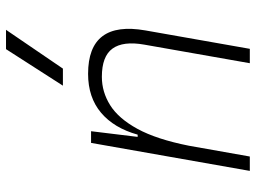

<svg xmlns="http://www.w3.org/2000/svg" viewBox="-124 -710 835 626"><g transform="rotate(-90 293.0 -397.5)"><path d="M48.3 0 139.6 -517.6H177.7L159.2 -365.7H166.5Q188 -442.9 238 -485.1Q288.1 -527.3 364.7 -527.3Q539.1 -527.3 506.3 -340.3L446.3 0H399.4L460 -344.2Q472.2 -413.1 447 -447.8Q421.9 -482.4 355 -482.4Q305.7 -482.4 262.5 -455.3Q219.2 -428.2 185.3 -366.2Q151.4 -304.2 130.4 -198.7L95.2 0ZM326.2 -609.4 445.3 -794.9H508.3L381.8 -609.4Z"/></g></svg>

Font: Cascadia Mono PL ExtraLight
Style: Italic
Weight: 200
Italic angle: -10°
Monospace: yes
Designer: Aaron Bell
Foundry: Saja Typeworks
Version: Version 2404.023; ttfautohint (v1.8.4)